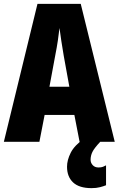

<svg xmlns="http://www.w3.org/2000/svg" viewBox="-20 -734 614 994"><path d="M392 0 365 -139H211L184 0H0L174 -714H398L574 0ZM310 -445Q303 -485 297.5 -522Q292 -559 288 -589Q285 -561 279.5 -524Q274 -487 266 -447L236 -285H339ZM449 93Q449 109 460 121Q471 133 490 133Q504 133 513 129.5Q522 126 529 122V225Q517 230 498 235Q479 240 454 240Q390 240 358.5 210.5Q327 181 327 129Q327 95 346 57Q365 19 416 -17L499 0Q468 33 458.5 52.5Q449 72 449 93Z"/></svg>

Font: Noto Sans Gurmukhi UI ExtraCondensed Black
Style: Regular
Weight: 900
Width: 2
Designer: Jelle Bosma - Monotype Design Team
Foundry: Monotype Imaging Inc.
Version: Version 2.004; ttfautohint (v1.8.4.7-5d5b)